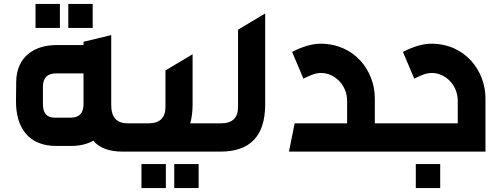

<svg xmlns="http://www.w3.org/2000/svg" viewBox="-20 -777 2568 984"><path d="M608 0H688V-145H634C578 -145 550 -176 550 -239V-597L408 -563V-546H268C160 -546 64 -489 63 -357L62 -260C61 -123 126 -29 268 -29H342C388 -29 427 -38 458 -56C489 -19 539 0 608 0ZM162 -634H287V-757H162ZM200 -244V-333C200 -378 223 -401 268 -401H408V-243C408 -197 386 -174 342 -174H261C220 -174 200 -197 200 -244ZM330 -634H455V-757H330Z M658 0H1101V-145H955C963 -173 967 -206 967 -242V-499L828 -416V-229C828 -173 799 -145 741 -145H658ZM705 187H830V64H705ZM873 187H998V64H873Z M1071 0H1110C1263 0 1339 -81 1339 -242V-708L1200 -625V-229C1200 -173 1171 -145 1113 -145H1071Z M1461 0H1984V-145H1901V-273C1901 -414 1797 -553 1623 -553C1581 -553 1532 -539 1477 -511L1535 -374C1575 -393 1596 -403 1626 -403C1693 -403 1759 -343 1759 -260V-145H1490Z M1954 0H2468V-273C2468 -414 2364 -553 2191 -553C2148 -553 2100 -539 2045 -511L2103 -374C2142 -393 2164 -403 2194 -403C2261 -403 2326 -343 2326 -260V-145H1954ZM2111 187H2236V64H2111Z"/></svg>

Font: All Genders v4
Style: Bold
Weight: 700
Designer: Rassam Alawdi
Foundry: Rassam Art
Version: Version 3.100;FEAKit 1.0